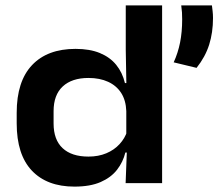

<svg xmlns="http://www.w3.org/2000/svg" viewBox="-20 -680 811 713"><path d="M256.5 13Q154.5 13 98.2 -46.5Q42 -106 42 -222V-261Q42 -378 99 -438.2Q156 -498.5 260.5 -498.5Q313.5 -498.5 351 -483Q388.5 -467.5 411.5 -439.2Q434.5 -411 444 -371.5H485L449 -267.5Q447.5 -307.5 430 -334.8Q412.5 -362 381.5 -376.2Q350.5 -390.5 308.5 -390.5Q247 -390.5 213 -359Q179 -327.5 179 -267V-221.5Q179 -161 212.5 -129.8Q246 -98.5 308.5 -98.5Q345.5 -98.5 374.8 -110.8Q404 -123 424 -144.8Q444 -166.5 452.5 -193.5L487 -113.5H445.5Q437 -78.5 414.8 -49.8Q392.5 -21 353.8 -4Q315 13 256.5 13ZM446.5 0 451.5 -130.5 449 -161V-332L449.5 -354.5L447 -494.5V-660H582V0ZM767 -660Q768 -651.5 769.5 -639Q771 -626.5 771 -613Q771 -559.5 756.8 -514.2Q742.5 -469 710 -428L625 -448.5Q641 -483.5 648.8 -522.5Q656.5 -561.5 656.5 -608Q656.5 -621.5 655.8 -633.8Q655 -646 653 -660Z"/></svg>

Font: AnekLatin_SemiExpandedSemiBold
Style: Regular
Weight: 600
Width: 6
Designer: Yesha Goshar
Foundry: Ek Type
Version: Version 1.003